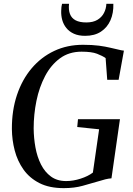

<svg xmlns="http://www.w3.org/2000/svg" viewBox="-20 -989 703 1018"><path d="M318 8.5Q241.5 8.5 189 -18.2Q136.5 -45 104.5 -90.2Q72.5 -135.5 58 -191.2Q43.5 -247 43 -305Q42.5 -403.5 70 -485.5Q97.5 -567.5 148 -627Q198.5 -686.5 267.5 -719Q336.5 -751.5 420 -751.5Q469.5 -751.5 504.8 -746.8Q540 -742 565.2 -735.8Q590.5 -729.5 610 -725.5Q616.5 -724 622.8 -722.5Q629 -721 637 -720.5L609 -566H548.5L540 -681Q523 -693 494.5 -704Q466 -715 412.5 -715Q346 -715 298 -679.8Q250 -644.5 219 -585.5Q188 -526.5 173.2 -454.2Q158.5 -382 158.5 -308Q159 -256.5 168 -207Q177 -157.5 197.2 -117.2Q217.5 -77 250.2 -53Q283 -29 330.5 -29Q368 -29 407.5 -41.8Q447 -54.5 472.5 -74L505.5 -303.5L389.5 -315.5L393.5 -357H616L571 -43.5Q556 -42.5 538.5 -38.2Q521 -34 497.5 -26.5Q463 -16.5 418.8 -4Q374.5 8.5 318 8.5ZM431.5 -799Q396.5 -799 371.8 -810.2Q347 -821.5 331.8 -840.5Q316.5 -859.5 310 -883Q303.5 -906.5 304.5 -931.5Q304.5 -943.5 305.8 -952.2Q307 -961 309 -969H346Q342.5 -937 351 -914.8Q359.5 -892.5 381 -881.2Q402.5 -870 437.5 -870Q473.5 -870 496.5 -883.8Q519.5 -897.5 531.2 -920.2Q543 -943 544 -969H581Q582.5 -920 565.8 -881.8Q549 -843.5 515.2 -821.2Q481.5 -799 431.5 -799Z"/></svg>

Font: Merriweather 96pt
Style: Italic
Weight: 400
Italic angle: -7.8°
Version: Version 2.101